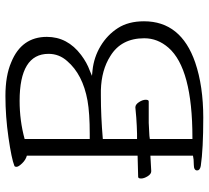

<svg xmlns="http://www.w3.org/2000/svg" viewBox="-50 -696 751 690"><g transform="rotate(-90 325.0 -350.5)"><path d="M111 -185Q73 -183 56 -182H55Q45 -182 37 -195Q29 -208 29 -218.5Q29 -229 35 -229L111 -231V-629Q96 -633 83.5 -646Q71 -659 71 -666Q71 -673 75 -674Q100 -684 176 -695Q252 -706 325.5 -706Q399 -706 447 -685Q538 -648 538 -557Q538 -483 473 -434Q445 -413 417 -403L398 -395L418 -393Q465 -388 505 -364Q545 -340 569.5 -302Q594 -264 594 -208Q594 -75 446 -24Q361 5 247.5 5Q134 5 74 -4Q58 -7 58 -17Q58 -29 78.5 -29Q99 -29 111 -32ZM74 -4ZM327 -363Q253 -363 171 -356V-233H190L218 -234Q244 -235 284 -239H285Q295 -239 303.5 -226Q312 -213 312 -202Q312 -191 306 -191H229L190 -189Q183 -189 171 -187V-34H176Q424 -34 499 -120Q533 -159 533 -207Q533 -290 469 -329Q419 -361 346 -363ZM308 -655Q237 -655 171 -637V-403H189Q264 -403 309 -411Q403 -428 451 -484Q477 -513 477 -551Q477 -655 308 -655Z"/></g></svg>

Font: LXGW WenKai Light
Style: Regular
Weight: 300
Designer: LXGW / Fontworks Inc.
Foundry: LXGW / Fontworks Inc.
Version: Version 1.501; October 10, 2024